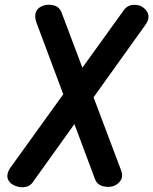

<svg xmlns="http://www.w3.org/2000/svg" viewBox="-20 -793 650 814"><path d="M27 -15Q11 -29 11 -46Q11 -63 24 -82L505 -750Q521 -772 547.5 -772.5Q574 -773 590 -759Q607 -745 609.5 -726.5Q612 -708 596 -687L118 -19Q108 -5 90.5 -1Q73 3 56 -1.5Q39 -6 27 -15ZM468 -7Q448 3 420.5 -2.5Q393 -8 383 -33L135 -696Q125 -724 132.5 -742.5Q140 -761 163 -769Q183 -776 207 -770.5Q231 -765 241 -740L493 -72Q502 -50 494.5 -33.5Q487 -17 468 -7Z"/></svg>

Font: Edu VIC WA NT Beginner
Style: Bold
Weight: 700
Designer: Tina and Corey Anderson
Foundry: Google for Education
Version: Version 1.003